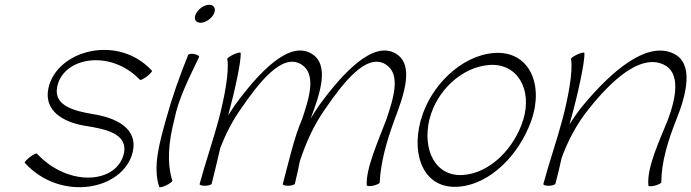

<svg xmlns="http://www.w3.org/2000/svg" viewBox="-20 -767 2884 801"><path d="M83 -88C234 78 497 26 534 -134C556 -231 465 -276 367 -291C290 -304 205 -326 218 -401C238 -526 437 -566 564 -434C566 -431 579 -438 593 -448C607 -459 616 -470 614 -472C471 -627 216 -557 182 -399C162 -306 242 -257 336 -242C418 -229 510 -211 498 -132C473 -1 268 17 134 -126C132 -129 119 -122 105 -112C91 -101 81 -90 83 -88Z M872 -709C877 -719 878 -729 874 -736C870 -743 863 -747 853 -747C843 -747 831 -743 821 -736C811 -729 802 -719 797 -709C792 -699 792 -690 795 -683C799 -676 807 -672 817 -672C827 -672 838 -676 848 -683C859 -690 867 -699 872 -709ZM765 -538C729 -449 697 -358 672 -267C645 -170 617 -71 644 12C644 16 657 14 672 7C687 0 699 -9 699 -13C675 -89 684 -178 707 -267C724 -355 769 -442 810 -528C813 -533 805 -538 793 -541C781 -544 768 -543 765 -538Z M928 -521C938 -470 915 -354 892 -267C868 -178 837 -89 813 0C811 4 820 8 834 8C848 8 861 4 863 0C876 -50 887 -100 899 -150C921 -206 948 -261 985 -313C1062 -425 1157 -546 1236 -499C1302 -459 1270 -358 1240 -269C1208 -197 1184 -90 1160 0C1158 4 1167 8 1181 8C1195 8 1208 4 1210 0C1218 -32 1225 -63 1231 -95C1256 -170 1288 -244 1337 -313C1414 -425 1509 -546 1588 -499C1654 -459 1622 -358 1592 -269C1557 -177 1506 -63 1510 5C1509 9 1520 11 1535 8C1550 5 1563 -1 1564 -5C1568 -90 1593 -178 1625 -265C1666 -373 1709 -496 1632 -543C1538 -600 1411 -464 1311 -327C1299 -309 1287 -291 1276 -272C1316 -378 1356 -497 1280 -543C1186 -600 1059 -464 959 -327C950 -314 941 -300 932 -286C958 -381 987 -512 984 -546C983 -550 971 -547 955 -540C940 -533 928 -525 928 -521Z M1891 12C2027 3 2148 -125 2197 -265C2250 -418 2186 -556 2042 -546C1904 -536 1775 -408 1736 -267C1735 -265 1734 -263 1734 -260C1695 -112 1753 22 1891 12ZM1771 -267C1772 -269 1772 -270 1773 -274C1803 -389 1907 -488 2022 -496C2140 -504 2201 -392 2163 -268C2127 -150 2026 -45 1912 -37C1796 -29 1742 -142 1771 -267Z M2362 -521C2372 -470 2349 -354 2326 -267C2302 -178 2271 -89 2247 0C2245 4 2254 8 2268 8C2282 8 2295 4 2297 0C2307 -36 2315 -72 2323 -108C2349 -179 2385 -249 2436 -312C2529 -429 2650 -543 2748 -498C2820 -465 2801 -361 2767 -269C2730 -177 2678 -68 2685 6C2684 11 2695 11 2710 8C2725 4 2738 -2 2739 -6C2739 -90 2766 -178 2800 -264C2846 -377 2875 -504 2789 -544C2676 -597 2528 -466 2413 -328C2392 -303 2373 -275 2356 -248C2358 -254 2359 -260 2361 -267C2388 -362 2421 -510 2418 -546C2417 -550 2405 -547 2389 -540C2374 -533 2362 -525 2362 -521Z"/></svg>

Font: Nupuram Thin Italic
Style: Regular
Weight: 100
Designer: Santhosh Thottingal (santhosh.thottingal@gmail.com)
Foundry: SMC
Version: Version 1.000